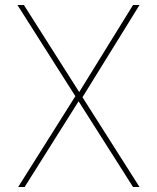

<svg xmlns="http://www.w3.org/2000/svg" viewBox="-20 -752 631 772"><path d="M515 0 50 -732H76L541 0ZM53 0 286 -370 298 -348 79 0ZM306 -352 298 -381 515 -732H541Z"/></svg>

Font: Exo Thin Thin
Style: Regular
Weight: 250
Version: Version 2.000